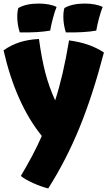

<svg xmlns="http://www.w3.org/2000/svg" viewBox="-25 -956 609 1079"><path d="M559 -661Q496 -420 421.5 -238Q347 -56 246 103Q206 93 161.5 73Q117 53 92 33Q127 -26 156.5 -81.5Q186 -137 210 -192Q137 -282 83 -403Q29 -524 -5 -673Q37 -703 85.5 -718.5Q134 -734 194 -737Q209 -626 230 -546Q251 -466 285 -392Q308 -463 327 -545Q346 -627 363 -729Q423 -721 470.5 -704.5Q518 -688 559 -661ZM193 -936Q223 -936 249 -931Q275 -926 293 -917Q284 -896 273 -855.5Q262 -815 257 -784Q223 -778 181 -775.5Q139 -773 86 -774Q79 -796 75.5 -818Q72 -840 72 -861Q72 -877 73.5 -889Q75 -901 78 -911Q101 -924 129.5 -930Q158 -936 193 -936ZM452 -936Q482 -936 508 -931Q534 -926 552 -917Q543 -896 532 -855.5Q521 -815 516 -784Q482 -778 440 -775.5Q398 -773 345 -774Q338 -796 334.5 -818Q331 -840 331 -861Q331 -877 332.5 -889Q334 -901 337 -911Q360 -924 388.5 -930Q417 -936 452 -936Z"/></svg>

Font: Atma
Style: Bold
Weight: 700
Designer: Gregori Vincens, Jeremie Hornus, Riccardo Olocco, Yoann Minet.
Foundry: black foundry
Version: Version 1.102;PS 1.100;hotconv 1.0.86;makeotf.lib2.5.63406